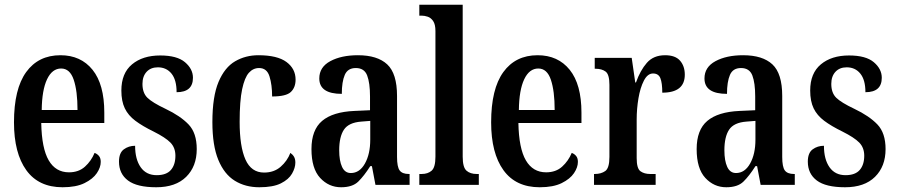

<svg xmlns="http://www.w3.org/2000/svg" viewBox="-20 -780 3783 810"><path d="M244 10Q143 10 91 -62Q39 -134 39 -264Q39 -405 90.5 -476Q142 -547 235 -547Q321 -547 370.5 -485.5Q420 -424 420 -305V-261H154Q156 -154 185.5 -103.5Q215 -53 271 -53Q312 -53 338.5 -77Q365 -101 379 -135Q390 -131 397.5 -122Q405 -113 405 -97Q405 -74 388.5 -49.5Q372 -25 336.5 -7.5Q301 10 244 10ZM307 -316Q307 -396 291 -443.5Q275 -491 238 -491Q200 -491 178.5 -445.5Q157 -400 156 -316Z M639 10Q558 10 520 -18.5Q482 -47 482 -98Q482 -135 502.5 -150Q523 -165 550 -165Q550 -108 573.5 -74.5Q597 -41 641 -41Q682 -41 701 -63Q720 -85 720 -123Q720 -157 699 -178.5Q678 -200 628 -225Q581 -248 551 -270.5Q521 -293 506.5 -323Q492 -353 492 -398Q492 -471 537 -508.5Q582 -546 656 -546Q727 -546 760.5 -517.5Q794 -489 794 -452Q794 -391 725 -391Q725 -443 703.5 -469.5Q682 -496 646 -496Q616 -496 598.5 -477Q581 -458 581 -426Q581 -388 602 -367.5Q623 -347 678 -321Q741 -291 775.5 -255Q810 -219 810 -151Q810 -78 765.5 -34Q721 10 639 10Z M1074 10Q1015 10 970.5 -17.5Q926 -45 901 -105.5Q876 -166 876 -265Q876 -373 902 -434.5Q928 -496 972 -521.5Q1016 -547 1070 -547Q1150 -547 1188.5 -518.5Q1227 -490 1227 -444Q1227 -411 1207 -392Q1187 -373 1128 -373Q1128 -422 1117 -457.5Q1106 -493 1073 -493Q1048 -493 1030 -473Q1012 -453 1001.5 -403.5Q991 -354 991 -266Q991 -162 1015.5 -107Q1040 -52 1094 -52Q1136 -52 1164 -76.5Q1192 -101 1205 -135Q1215 -128 1220.5 -118.5Q1226 -109 1226 -94Q1226 -72 1212 -47.5Q1198 -23 1165 -6.5Q1132 10 1074 10Z M1419 10Q1367 10 1330.5 -29.5Q1294 -69 1294 -151Q1294 -232 1339 -270Q1384 -308 1475 -312L1541 -315V-373Q1541 -430 1529 -461.5Q1517 -493 1481 -493Q1447 -493 1434.5 -464Q1422 -435 1422 -384Q1327 -384 1327 -449Q1327 -497 1373.5 -522Q1420 -547 1490 -547Q1572 -547 1613.5 -508.5Q1655 -470 1655 -375V-118Q1655 -76 1666 -61Q1677 -46 1705 -46H1708V0H1564L1549 -79H1542Q1516 -38 1491.5 -14Q1467 10 1419 10ZM1460 -50Q1497 -50 1519.5 -90Q1542 -130 1542 -191V-270L1504 -267Q1451 -263 1431 -233Q1411 -203 1411 -146Q1411 -102 1423 -76Q1435 -50 1460 -50Z M1749 0V-46H1759Q1785 -46 1801 -60Q1817 -74 1817 -119V-649Q1817 -677 1807.5 -691Q1798 -705 1784.5 -709.5Q1771 -714 1759 -714H1749V-760H1932V-119Q1932 -74 1948 -60Q1964 -46 1991 -46H2000V0Z M2257 10Q2156 10 2104 -62Q2052 -134 2052 -264Q2052 -405 2103.5 -476Q2155 -547 2248 -547Q2334 -547 2383.5 -485.5Q2433 -424 2433 -305V-261H2167Q2169 -154 2198.5 -103.5Q2228 -53 2284 -53Q2325 -53 2351.5 -77Q2378 -101 2392 -135Q2403 -131 2410.5 -122Q2418 -113 2418 -97Q2418 -74 2401.5 -49.5Q2385 -25 2349.5 -7.5Q2314 10 2257 10ZM2320 -316Q2320 -396 2304 -443.5Q2288 -491 2251 -491Q2213 -491 2191.5 -445.5Q2170 -400 2169 -316Z M2486 0V-46H2489Q2516 -46 2533.5 -58.5Q2551 -71 2551 -118V-422Q2551 -466 2535 -478Q2519 -490 2492 -490H2489V-536H2645L2660 -432H2663Q2681 -483 2709 -515Q2737 -547 2786 -547Q2829 -547 2849 -524Q2869 -501 2869 -465Q2869 -389 2774 -389Q2774 -430 2766 -450Q2758 -470 2735 -470Q2712 -470 2696.5 -440Q2681 -410 2673.5 -365.5Q2666 -321 2666 -276V-113Q2666 -69 2682 -57.5Q2698 -46 2723 -46H2746V0Z M3044 10Q2992 10 2955.5 -29.5Q2919 -69 2919 -151Q2919 -232 2964 -270Q3009 -308 3100 -312L3166 -315V-373Q3166 -430 3154 -461.5Q3142 -493 3106 -493Q3072 -493 3059.5 -464Q3047 -435 3047 -384Q2952 -384 2952 -449Q2952 -497 2998.5 -522Q3045 -547 3115 -547Q3197 -547 3238.5 -508.5Q3280 -470 3280 -375V-118Q3280 -76 3291 -61Q3302 -46 3330 -46H3333V0H3189L3174 -79H3167Q3141 -38 3116.5 -14Q3092 10 3044 10ZM3085 -50Q3122 -50 3144.5 -90Q3167 -130 3167 -191V-270L3129 -267Q3076 -263 3056 -233Q3036 -203 3036 -146Q3036 -102 3048 -76Q3060 -50 3085 -50Z M3545 10Q3464 10 3426 -18.5Q3388 -47 3388 -98Q3388 -135 3408.5 -150Q3429 -165 3456 -165Q3456 -108 3479.5 -74.5Q3503 -41 3547 -41Q3588 -41 3607 -63Q3626 -85 3626 -123Q3626 -157 3605 -178.5Q3584 -200 3534 -225Q3487 -248 3457 -270.5Q3427 -293 3412.5 -323Q3398 -353 3398 -398Q3398 -471 3443 -508.5Q3488 -546 3562 -546Q3633 -546 3666.5 -517.5Q3700 -489 3700 -452Q3700 -391 3631 -391Q3631 -443 3609.5 -469.5Q3588 -496 3552 -496Q3522 -496 3504.5 -477Q3487 -458 3487 -426Q3487 -388 3508 -367.5Q3529 -347 3584 -321Q3647 -291 3681.5 -255Q3716 -219 3716 -151Q3716 -78 3671.5 -34Q3627 10 3545 10Z"/></svg>

Font: Noto Serif Ethiopic ExtraCondensed SemiBold
Style: Regular
Weight: 600
Width: 2
Designer: Monotype Design Team
Foundry: Monotype Imaging Inc.
Version: Version 2.102; ttfautohint (v1.8.4.7-5d5b)